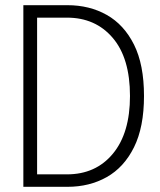

<svg xmlns="http://www.w3.org/2000/svg" viewBox="-20 -720 615 740"><path d="M240 -700H70V0H240Q325 0 391.5 -37.5Q458 -75 496.5 -152.5Q535 -230 535 -350Q535 -471 496.5 -548Q458 -625 391.5 -662.5Q325 -700 240 -700ZM238 -48H123V-652H238Q348 -652 414.5 -574Q481 -496 481 -350Q481 -207 415 -127.5Q349 -48 238 -48Z"/></svg>

Font: Phudu Light
Style: Regular
Weight: 300
Version: Version 1.005;gftools[0.9.23]